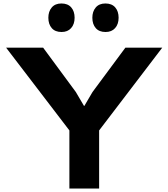

<svg xmlns="http://www.w3.org/2000/svg" viewBox="-20 -1084 968 1104"><path d="M701 -810H913L550 -334V0H379V-334L15 -810H228L416 -555L463 -475H465L512 -555ZM334 -900Q297 -900 277.5 -922.5Q258 -945 258 -982Q258 -1018 277.5 -1041Q297 -1064 333 -1064Q370 -1064 389.5 -1041.5Q409 -1019 409 -982Q409 -945 389 -922.5Q369 -900 334 -900ZM587 -900Q550 -900 530.5 -922.5Q511 -945 511 -982Q511 -1018 530.5 -1041Q550 -1064 586 -1064Q623 -1064 642.5 -1041.5Q662 -1019 662 -982Q662 -945 642 -922.5Q622 -900 587 -900Z"/></svg>

Font: Sinkin Sans 700 Bold
Style: Bold
Weight: 700
Designer: Keith Bates
Foundry: K-Type
Version: Sinkin Sans (version 1.0)  by Keith Bates   •   © 2014   www